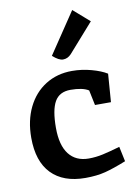

<svg xmlns="http://www.w3.org/2000/svg" viewBox="-88 -833 632 900"><g transform="rotate(-10 228.0 -383.0)"><path d="M27 -219Q27 -301 57.5 -363.5Q88 -426 143 -460.5Q198 -495 269 -495Q316 -495 361.5 -482.5Q407 -470 434 -453L424 -319H348L333 -391Q304 -409 247 -409Q194 -409 171.5 -369.5Q149 -330 149 -245Q149 -162 182 -119.5Q215 -77 276 -77Q310 -77 344 -84.5Q378 -92 426 -106L441 -35Q381 -11 340 -0.5Q299 10 245 10Q140 10 83.5 -48.5Q27 -107 27 -219ZM189 -581 320 -776 397 -709 277 -573Q260 -555 238 -555Q218 -555 189 -581Z"/></g></svg>

Font: Enriqueta SemiBold
Style: Regular
Weight: 600
Designer: Viviana Monsalve, Gustavo Ibarra
Foundry: 72Puntos
Version: Version 2.000